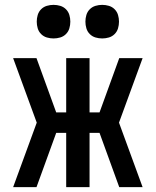

<svg xmlns="http://www.w3.org/2000/svg" viewBox="-20 -769 640 789"><path d="M34 0 131 -265 34 -530H130L211 -307H252V-530H348V-307H389L470 -530H566L469 -265L566 0H470L389 -223H348V0H252V-223H211L130 0ZM400 -611Q386 -611 372.5 -615Q359 -619 349 -629Q339 -639 335 -652.5Q331 -666 331 -680Q331 -694 335 -707.5Q339 -721 349 -731Q359 -741 372.5 -745Q386 -749 400 -749Q414 -749 427.5 -745Q441 -741 451 -731Q461 -721 465 -707.5Q469 -694 469 -680Q469 -666 465 -652.5Q461 -639 451 -629Q441 -619 427.5 -615Q414 -611 400 -611ZM200 -611Q186 -611 172.5 -615Q159 -619 149 -629Q139 -639 135 -652.5Q131 -666 131 -680Q131 -694 135 -707.5Q139 -721 149 -731Q159 -741 172.5 -745Q186 -749 200 -749Q214 -749 227.5 -745Q241 -741 251 -731Q261 -721 265 -707.5Q269 -694 269 -680Q269 -666 265 -652.5Q261 -639 251 -629Q241 -619 227.5 -615Q214 -611 200 -611Z"/></svg>

Font: Iosevka Curly Medium Extended
Style: Regular
Weight: 500
Width: 7
Monospace: yes
Designer: Belleve Invis
Foundry: Belleve Invis
Version: Version 11.1.0; ttfautohint (v1.8.3)